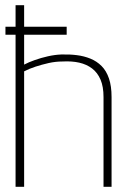

<svg xmlns="http://www.w3.org/2000/svg" viewBox="-20 -720 483 740"><path d="M237 -586V-617H1V-586ZM73 -471V-700H40V0H73V-445Q92 -455 116.5 -463Q141 -471 167.5 -477Q194 -483 221 -483Q257 -485 285.5 -478.5Q314 -472 335 -456Q356 -440 367.5 -413Q379 -386 379 -346V0H410V-346Q410 -388 400 -417.5Q390 -447 371.5 -465.5Q353 -484 328.5 -494Q304 -504 275.5 -507.5Q247 -511 216 -510Q191 -509 164.5 -503Q138 -497 114 -488.5Q90 -480 73 -471Z"/></svg>

Font: Advent Pro ExtraLight
Style: Regular
Weight: 250
Version: Version 3.000